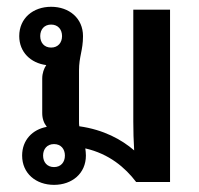

<svg xmlns="http://www.w3.org/2000/svg" viewBox="-20 -528 578 557"><path d="M136.7 -110C156.7 -110 168.3 -95.8 168.3 -76.7C168.3 -57.5 156.7 -43.3 136.7 -43.3C116.7 -43.3 105 -57.5 105 -76.7C105 -95.8 116.7 -110 136.7 -110ZM128.3 -390C108.3 -390 96.7 -404.2 96.7 -423.3C96.7 -442.5 108.3 -456.7 128.3 -456.7C148.3 -456.7 160 -442.5 160 -423.3C160 -404.2 148.3 -390 128.3 -390ZM115.8 -160C74.2 -152.5 44.2 -121.7 44.2 -76.7C44.2 -25 84.2 8.3 136.7 8.3C189.2 8.3 229.2 -25 229.2 -76.7C229.2 -84.2 228.3 -90.8 227.5 -97.5C296.7 -81.7 343.3 -41.7 375 0H473.3V-500H366.7V-175C366.7 -148.3 367.5 -119.2 369.2 -91.7C332.5 -123.3 280.8 -151.7 210 -161.7C209.2 -166.7 209.2 -170.8 209.2 -176.7V-323.3C209.2 -364.2 220.8 -381.7 220.8 -423.3C220.8 -475 180.8 -508.3 128.3 -508.3C75.8 -508.3 35.8 -475 35.8 -423.3C35.8 -376.7 69.2 -345 114.2 -339.2C107.5 -329.2 102.5 -315.8 102.5 -300V-200C102.5 -183.3 107.5 -170.8 115.8 -160Z"/></svg>

Font: Boon SemiBold
Style: Regular
Weight: 600
Designer: Sungsit Sawaiwan
Foundry: FontUni
Version: Version 2.0